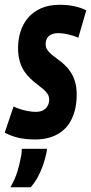

<svg xmlns="http://www.w3.org/2000/svg" viewBox="-47 -574 381 804"><path d="M-27.2 -18.6 9.8 -128Q23 -121.6 39.1 -116.5Q55.2 -111.4 72 -108.5Q88.8 -105.6 103.4 -105.6Q122.4 -105.6 134.6 -112.7Q146.8 -119.8 152.9 -131.6Q159 -143.4 159 -157.2Q159 -170.4 151.9 -181.1Q144.8 -191.8 133.3 -201.4Q121.8 -211 107.8 -221.7Q93.8 -232.4 79.8 -245.4Q65.8 -258.4 54.3 -275.9Q42.8 -293.4 35.7 -317.4Q28.6 -341.4 28.6 -373.2Q28.6 -408.8 38.8 -441.4Q49 -474 70.5 -499.4Q92 -524.8 125.1 -539.4Q158.2 -554 203.6 -554Q237.8 -554 267.3 -547.2Q296.8 -540.4 314.2 -530.6L281 -416Q268 -421.8 253.2 -426Q238.4 -430.2 224.3 -432.7Q210.2 -435.2 196.8 -435.2Q180 -435.2 167.9 -429.5Q155.8 -423.8 150 -413.5Q144.2 -403.2 144.2 -388.8Q144.2 -375.4 151.3 -365Q158.4 -354.6 169.9 -345Q181.4 -335.4 195.4 -325.4Q209.4 -315.4 223.2 -302.7Q237 -290 248.5 -272.7Q260 -255.4 267.1 -232.3Q274.2 -209.2 274.2 -178.2Q274.2 -141 266.2 -111Q258.2 -81 243.6 -58.4Q229 -35.8 207.8 -20.7Q186.6 -5.6 159.8 2.2Q133 10 101.4 10Q58.2 10 28.1 2.5Q-2 -5 -27.2 -18.6ZM44 49.2H149.5Q149.5 53.4 149 57.9Q148.5 62.4 147.2 67.2Q141.4 94.8 132.3 120.2Q123.1 145.7 110.9 168.1Q98.7 190.5 81.4 210.2H-3.4Q16.3 175.8 26 143.9Q35.6 112.1 41 81.2Q43 73.2 43.5 64.7Q44 56.2 44 49.2Z"/></svg>

Font: Georama ExtraCondensed Thin
Style: Italic
Weight: 100
Width: 2
Italic angle: -9°
Designer: Jean-Baptiste Levee
Foundry: Production Type
Version: Version 1.001